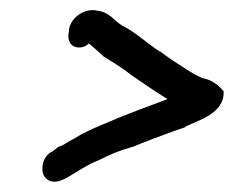

<svg xmlns="http://www.w3.org/2000/svg" viewBox="-20 -468 458 376"><path d="M115 -406C111 -391 117 -375 135 -375C142 -375 148 -377 154 -383C162 -376 173 -367 182 -358L206 -343C214 -338 221 -333 228 -328L237 -321C261 -305 283 -289 308 -274C275 -261 231 -246 195 -230C171 -220 148 -211 126 -197C115 -192 104 -183 96 -181L94 -180L82 -171C63 -163 58 -133 68 -121C85 -100 114 -122 126 -129C136 -135 147 -142 159 -148L177 -156C197 -166 213 -173 238 -180H239C265 -191 290 -200 317 -210L343 -219V-220C367 -232 419 -245 418 -288V-289C408 -301 395 -312 376 -315L366 -320L360 -323L347 -331C328 -343 311 -354 294 -367H293C268 -383 247 -404 219 -418C204 -427 195 -444 171 -447C147 -453 119 -435 115 -410Z"/></svg>

Font: Scribbler
Style: BdIta
Weight: 700
Designer: Mew Too
Foundry: Cannot Into Space Fonts
Version: Version 1.001